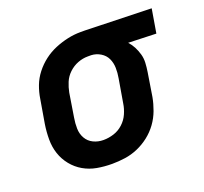

<svg xmlns="http://www.w3.org/2000/svg" viewBox="-99 -642 810 764"><g transform="rotate(-20 306.0 -260.0)"><path d="M253 8Q220 8 189.5 2.5Q159 -3 133 -18Q107 -33 88 -56.5Q69 -80 59.5 -108.5Q50 -137 50 -169Q50 -201 55 -233L72 -333Q76 -360 86 -386.5Q96 -413 114 -436Q132 -459 155 -476.5Q178 -494 204.5 -505Q231 -516 258.5 -522Q286 -528 313 -528H331L612 -520L595 -419L477 -423Q489 -410 497 -394.5Q505 -379 510 -361.5Q515 -344 514 -325Q513 -306 510 -287L494 -187Q489 -160 479 -133Q469 -106 452 -82.5Q435 -59 412 -41Q389 -23 362.5 -11.5Q336 0 308 4Q280 8 253 8ZM253 -93Q275 -93 297 -100Q319 -107 336.5 -123Q354 -139 363.5 -160.5Q373 -182 376 -203L393 -303Q397 -325 396.5 -346.5Q396 -368 387.5 -386Q379 -404 361 -415Q343 -426 322 -427H307Q286 -427 265 -419Q244 -411 227 -395Q210 -379 201.5 -358.5Q193 -338 189 -317L173 -217Q169 -194 169.5 -171.5Q170 -149 180.5 -130.5Q191 -112 210.5 -102.5Q230 -93 253 -93Z"/></g></svg>

Font: Iosevka Extended
Style: Bold Italic
Weight: 700
Width: 7
Italic angle: -9°
Monospace: yes
Designer: Belleve Invis
Foundry: Belleve Invis
Version: Version 32.5.0; ttfautohint (v1.8.4)